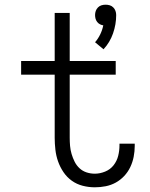

<svg xmlns="http://www.w3.org/2000/svg" viewBox="-20 -790 640 818"><path d="M421 -580 385 -610Q398 -625 407 -643.5Q416 -662 420 -682Q413 -683 406 -686.5Q399 -690 394 -696.5Q389 -703 387 -710.5Q385 -718 385 -726Q385 -735 388 -743.5Q391 -752 397.5 -758.5Q404 -765 412.5 -767.5Q421 -770 430 -770Q439 -770 447.5 -767.5Q456 -765 462.5 -758.5Q469 -752 472 -743.5Q475 -735 475 -726Q475 -686 461.5 -647.5Q448 -609 421 -580ZM384 8Q358 8 332.5 1.5Q307 -5 286 -20Q265 -35 250.5 -56.5Q236 -78 227.5 -102Q219 -126 216 -152Q213 -178 213 -203V-472H70V-530H213V-735H277V-530H473V-472H277V-203Q277 -186 278.5 -168.5Q280 -151 285 -134Q290 -117 298 -101Q306 -85 319 -73Q332 -61 349 -55.5Q366 -50 384 -50Q406 -50 428 -59Q450 -68 464 -86Q478 -104 483.5 -126Q489 -148 489 -171Q489 -173 489 -174.5Q489 -176 489 -178H554Q554 -176 554 -173.5Q554 -171 554 -168Q554 -145 549.5 -122Q545 -99 535 -78Q525 -57 509 -40Q493 -23 473 -12Q453 -1 430 3.5Q407 8 384 8Z"/></svg>

Font: Iosevka Slab Light Extended
Style: Regular
Weight: 300
Width: 7
Monospace: yes
Designer: Belleve Invis
Foundry: Belleve Invis
Version: Version 11.1.0; ttfautohint (v1.8.3)